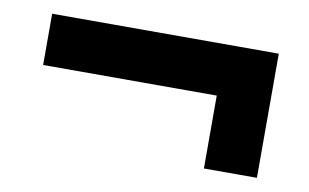

<svg xmlns="http://www.w3.org/2000/svg" viewBox="-43 -490 689 428"><g transform="rotate(10 301.5 -276.5)"><path d="M558 -136H438V-301H45V-417H558Z"/></g></svg>

Font: Hind Kochi
Style: Bold
Weight: 700
Designer: Dhruvi Tolia
Foundry: Indian Type Foundry
Version: Version 0.702;PS 1.0;hotconv 1.0.81;makeotf.lib2.5.63406